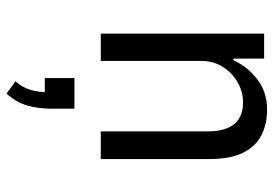

<svg xmlns="http://www.w3.org/2000/svg" viewBox="-144 -401 831 583"><g transform="rotate(90 271.5 -109.5)"><path d="M82 0V-496H158V-403H163Q182 -445 220.5 -475Q259 -505 313 -505Q358 -505 392 -487Q426 -469 444.5 -430.5Q463 -392 463 -329V0H379V-323Q379 -361 369 -384.5Q359 -408 339.5 -420Q320 -432 291 -432Q258 -432 229 -415Q200 -398 182.5 -369.5Q165 -341 165 -306V0ZM264 286 227 259Q245 239 252.5 214.5Q260 190 260 159L272 170H217V80H310V150Q310 191 300 224.5Q290 258 264 286Z"/></g></svg>

Font: Nunito Sans 7pt Condensed
Style: Regular
Weight: 400
Width: 3
Designer: Vernon Adams
Foundry: Vernon Adams
Version: Version 3.101;gftools[0.9.27]